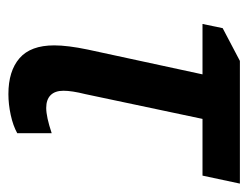

<svg xmlns="http://www.w3.org/2000/svg" viewBox="-87 -494 591 457"><g transform="rotate(90 208.5 -265.5)"><path d="M88 -99Q88 -131 98 -179L157 -452H37L47 -500L125 -541H417L398 -452H263L204 -173Q196 -141 196 -121Q196 -101 206.5 -90.5Q217 -80 237 -80Q258 -80 297 -93V-11Q279 -1 253.5 4.5Q228 10 204 10Q149 10 118.5 -16.5Q88 -43 88 -99Z"/></g></svg>

Font: Noto Sans UI NarrowMedium
Style: Italic
Weight: 500
Width: 4
Italic angle: -12°
Designer: Monotype Design Team
Foundry: Monotype Imaging Inc.
Version: Version 1.001